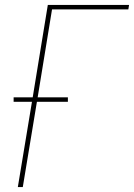

<svg xmlns="http://www.w3.org/2000/svg" viewBox="-20 -755 541 775"><path d="M52 0 109 -344H35V-362H112L173 -735H501L498 -717H190L132 -362H254V-344H129L72 0Z"/></svg>

Font: Iosevka Term Curly Th Obl
Style: Regular
Weight: 100
Italic angle: -9°
Designer: Belleve Invis
Foundry: Belleve Invis
Version: Version 32.3.0